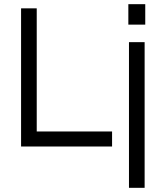

<svg xmlns="http://www.w3.org/2000/svg" viewBox="-20 -702 778 920"><path d="M81 0V-662H156V-72H517V0ZM595 -584V-682H676V-584ZM598 198V-500H673V198Z"/></svg>

Font: Questrial
Style: Regular
Weight: 400
Designer: Joe Prince, Laura Meseguer
Foundry: Joe Prince, Laura Meseguer
Version: Version 2.000; ttfautohint (v1.8.3)